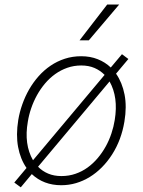

<svg xmlns="http://www.w3.org/2000/svg" viewBox="-20 -801 625 841"><path d="M96.2 -65.3Q69.2 -104 59.3 -157Q49.4 -209.9 60 -275.6Q65.7 -310 77.8 -344.1Q89.8 -378.2 107.6 -409.3Q125.4 -440.3 149 -467Q172.6 -493.6 201.3 -513.1Q230.1 -532.7 263.8 -543.7Q297.6 -554.7 335.6 -554.7Q375.4 -554.7 408 -541.7Q440.7 -528.8 465.2 -505.3L514.2 -563.6L542.3 -542.6L488.3 -478.3Q515.3 -439.6 525.6 -386.7Q535.9 -333.8 524.9 -268.1Q511.4 -187.5 471.2 -124.6Q451 -93 426.1 -68Q401.3 -43 372.9 -25.6Q344.5 -8.2 313 1.1Q281.6 10.3 248.2 10.3Q171.2 10.3 119.3 -38.4L71 19.5L42.6 -1.4ZM124.6 -99.1 438.2 -473Q419 -492.5 393.6 -503.4Q368.3 -514.2 335.9 -514.2Q303.6 -514.2 274.9 -504.1Q246.1 -494 221.6 -476.4Q197.1 -458.8 177 -435Q157 -411.2 141.9 -383.9Q126.8 -356.5 116.7 -326.9Q106.5 -297.2 101.9 -268.1Q84.5 -168.7 124.6 -99.1ZM146.7 -70.7Q165.8 -51.1 191.2 -40.5Q216.6 -29.8 248.9 -29.8Q282 -29.8 310.7 -39.8Q339.5 -49.7 363.8 -67.3Q388.1 -84.9 408 -108.5Q427.9 -132.1 443 -159.3Q458.1 -186.4 468 -216.3Q478 -246.1 482.6 -275.6Q498.9 -375 459.9 -444.2ZM449.6 -781.2H502.1L369 -624.3H328.5Z"/></svg>

Font: Inter P Extra Light
Style: Italic
Weight: 200
Italic angle: 9.39999°
Designer: Rasmus Andersson
Foundry: rsms
Version: Version 3.018;git-588b23468